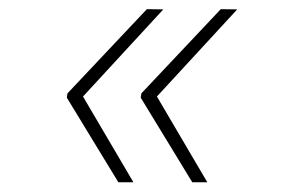

<svg xmlns="http://www.w3.org/2000/svg" viewBox="-20 -461 627 411"><path d="M157.7 -254.4 265.6 -70.8H233.4L123 -252L124.5 -261.2L294.4 -441.4L329.6 -440.9ZM315.9 -254.4 423.8 -70.8H391.6L281.2 -252L282.7 -261.2L452.6 -441.4L487.8 -440.9Z"/></svg>

Font: Roboto Mono Thin
Style: Italic
Weight: 250
Designer: Google
Version: Version 2.000985; 2015; ttfautohint (v1.3)